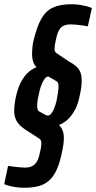

<svg xmlns="http://www.w3.org/2000/svg" viewBox="-43 -716 453 905"><path d="M72 169Q56 169 38.5 167Q21 165 4.5 161Q-12 157 -23 152L-5 66Q6 68 20.5 69.5Q35 71 49 72.5Q63 74 74 74Q93 74 106.5 68Q120 62 130 47Q140 32 145 3Q149 -12 150.5 -23Q152 -34 152 -40Q152 -52 148 -57Q144 -62 137 -66L78 -104Q63 -114 51 -125.5Q39 -137 31.5 -153.5Q24 -170 24 -195Q24 -209 26 -225Q28 -241 32 -260Q41 -300 55 -327.5Q69 -355 88 -373Q107 -391 129 -399Q118 -411 113 -426.5Q108 -442 108 -463Q108 -475 109.5 -490.5Q111 -506 115 -524Q131 -591 152 -628Q173 -665 207 -680.5Q241 -696 293 -696Q311 -696 329.5 -693.5Q348 -691 364 -687Q380 -683 390 -678L371 -592Q361 -594 346.5 -596Q332 -598 317.5 -599.5Q303 -601 291 -601Q272 -601 258.5 -595.5Q245 -590 236 -575Q227 -560 221 -531Q217 -514 215.5 -503.5Q214 -493 214 -485Q214 -480 215.5 -475.5Q217 -471 220 -468.5Q223 -466 227 -463L282 -426Q303 -415 316 -403.5Q329 -392 335.5 -376.5Q342 -361 342 -335Q342 -322 340 -305Q338 -288 333 -267Q326 -228 311 -199.5Q296 -171 276.5 -153Q257 -135 235 -127Q246 -116 252 -101Q258 -86 258 -65Q258 -52 256 -36.5Q254 -21 250 -3Q240 48 225.5 81Q211 114 190 133.5Q169 153 140 161Q111 169 72 169ZM182 -171Q191 -171 199 -181Q207 -191 213 -207Q219 -223 223 -238Q227 -257 230 -277Q233 -297 233 -308Q233 -319 230.5 -325Q228 -331 222 -334L189 -353Q188 -354 186.5 -354.5Q185 -355 183 -355Q175 -355 167 -344Q159 -333 153 -317.5Q147 -302 143 -286Q138 -265 135 -247Q132 -229 132 -218Q132 -206 134.5 -200Q137 -194 141 -191L174 -173Q178 -172 179.5 -171.5Q181 -171 182 -171Z"/></svg>

Font: Saira UltraCondensed
Style: Bold Italic
Weight: 700
Width: 1
Italic angle: -12°
Designer: Hector Gatti with collaboration of the Omnibus-Type team
Foundry: Omnibus-Type
Version: Version 1.101